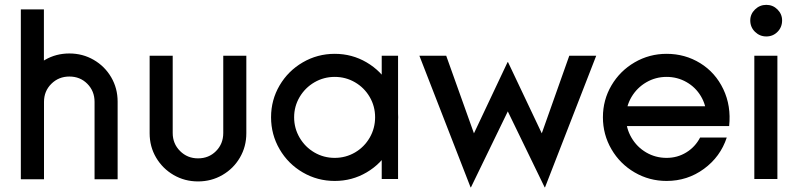

<svg xmlns="http://www.w3.org/2000/svg" viewBox="-20 -745 3320 799"><path d="M268.6 -522.5Q324.1 -522.5 370.1 -495.8Q416.1 -469.1 442.8 -423.4Q469.5 -377.6 469.5 -322.1V1H373.5V-321.1Q373.5 -365.9 343.5 -396.2Q313.5 -426.5 268.6 -426.5Q224.3 -426.5 193.7 -396.2Q163.1 -365.9 163.1 -321.1V1H67.1V-322.1Q67.1 -377.6 94.1 -423.4Q121.1 -469.1 167.1 -495.8Q213.1 -522.5 268.6 -522.5ZM66.7 -706H162.7V0H66.7Z M602.7 -190.4V-513H698.7V-191.5Q698.7 -147.1 729.2 -116.6Q759.8 -86 804.1 -86Q849 -86 879 -116.3Q909.1 -146.6 909.1 -191.5V-513H1005.1V-190.4Q1005.1 -134.9 978.4 -89.2Q951.7 -43.4 905.6 -16.7Q859.6 10 804.1 10Q748.7 10 702.6 -16.7Q656.6 -43.4 629.6 -89.2Q602.7 -134.9 602.7 -190.4Z M1108 -257Q1108 -329 1143.5 -389.5Q1179 -450 1240 -485.5Q1301 -521 1373 -521Q1445 -521 1505.5 -485.5Q1566 -450 1601.5 -389.5Q1637 -329 1637 -257Q1637 -185 1601.5 -124Q1566 -63 1505.5 -27.5Q1445 8 1373 8Q1301 8 1240 -27.5Q1179 -63 1143.5 -124Q1108 -185 1108 -257ZM1541 -257Q1541 -302.8 1518.5 -341.4Q1496 -380 1457.4 -402.5Q1418.8 -425 1373 -425Q1327.2 -425 1288.5 -402.5Q1249.8 -379.9 1226.9 -341.3Q1204 -302.6 1204 -256.8Q1204 -211.1 1226.9 -172Q1249.8 -133 1288.4 -110.5Q1327.1 -88 1372.8 -88Q1418.6 -88 1457.3 -110.5Q1495.9 -133.1 1518.5 -172.1Q1541 -211.2 1541 -257ZM1568.5 -513H1636.5V0H1568.5Z M1725.3 -513H1836.9L1952.3 -190.1L2092.2 -486.3H2094.2L2234.6 -190.1L2349 -513H2461.1L2248.1 34.7H2246.6L2093.2 -281.4L1939.8 34.7H1938.3Z M2489 -257Q2489 -329 2524.5 -389.5Q2560 -450 2621 -485.5Q2682 -521 2754 -521Q2830.9 -521 2894 -482.1Q2957.1 -443.1 2990.1 -373.8Q3023.1 -304.4 3014.3 -220.3H2536.5V-302.8H2952L2919.6 -263.8Q2918.9 -307.7 2896.6 -344.9Q2874.4 -382.1 2836.6 -403.5Q2798.8 -425 2754 -425Q2708.2 -425 2669.5 -402.5Q2630.8 -379.9 2607.9 -341.3Q2585 -302.6 2585 -256.8Q2585 -211.1 2607.9 -172Q2630.7 -133 2669.3 -110.5Q2707.9 -88 2754 -88Q2799.1 -88 2836.1 -110.8Q2873.1 -133.5 2893.5 -172.7H3004.4Q2977.9 -92.3 2909.3 -42.2Q2840.7 8 2754 8Q2682 8 2621 -27.5Q2560 -63 2524.5 -124Q2489 -185 2489 -257Z M3215.1 -513V0H3119.1V-513ZM3102.2 -660.1Q3102.2 -686.4 3121.9 -705.6Q3141.7 -724.8 3169 -724.8Q3196.3 -724.8 3215.5 -705.6Q3234.7 -686.3 3234.7 -660.1Q3234.7 -631.8 3215.7 -612.6Q3196.7 -593.3 3169 -593.3Q3141.7 -593.3 3121.9 -612.6Q3102.2 -631.8 3102.2 -660.1Z"/></svg>

Font: Lineal Thin
Style: Regular
Weight: 200
Designer: Created by Frank Adebiaye with contributions from Anton Moglia & Ariel Martín Pérez
Created by Frank ADEBIAYE with FontF
Foundry: Velvetyne Type Foundry
Version: Version 2.000;Glyphs 3.2 (3227)